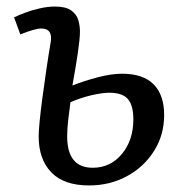

<svg xmlns="http://www.w3.org/2000/svg" viewBox="-20 -552 557 586"><path d="M201 -291Q236 -305 278 -316Q320 -327 352 -327Q417 -327 449 -294.5Q481 -262 481 -201Q481 -140 450 -91Q419 -42 367 -14Q315 14 252 14Q175 14 136.5 -26Q98 -66 98 -136Q98 -151 101 -182Q104 -213 109.5 -254Q115 -295 121.5 -339.5Q128 -384 135 -425Q141 -465 106 -465Q87 -465 42 -447L23 -499Q35 -505 56 -513Q77 -521 101.5 -526.5Q126 -532 148 -532Q181 -532 197.5 -520Q214 -508 219 -490.5Q224 -473 224 -456Q224 -434 217.5 -390Q211 -346 201 -291ZM195 -240Q192 -218 188.5 -188.5Q185 -159 185 -136Q185 -40 263 -40Q317 -40 352 -82Q387 -124 387 -188Q387 -230 370.5 -249.5Q354 -269 313 -269Q293 -269 260 -261.5Q227 -254 195 -240Z"/></svg>

Font: Literata 7pt
Style: Italic
Weight: 400
Italic angle: -2°
Designer: Latin by Veronika Burian and Jose Scaglione. Greek by Irene Vlachou. Cyrillic by Vera Evstafieva
Foundry: TypeTogether
Version: Version 3.002